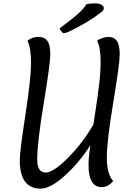

<svg xmlns="http://www.w3.org/2000/svg" viewBox="-20 -1109 782 1145"><path d="M252 -80Q299 -80 388 -170.5Q477 -261 537 -367Q539 -380 548.5 -441.5Q558 -503 561 -526.5Q564 -550 570 -596Q580 -671 580 -747.5Q580 -824 559 -866Q569 -875 589.5 -882Q610 -889 625 -889Q660 -889 677 -864.5Q694 -840 694 -785Q694 -730 655.5 -498.5Q617 -267 617 -169.5Q617 -72 655 -29Q624 7 586 7Q508 7 508 -125Q508 -169 519 -243Q451 -137 365.5 -60.5Q280 16 223 16Q98 16 98 -153Q98 -207 131.5 -424Q165 -641 165 -732.5Q165 -824 144 -866Q171 -889 208.5 -889Q246 -889 263 -864.5Q280 -840 280 -785Q280 -730 241 -494.5Q202 -259 202 -158Q202 -80 252 -80ZM362 -911Q349 -911 335 -939Q415 -999 448.5 -1029.5Q482 -1060 495 -1084Q519 -1089 545.5 -1089Q572 -1089 585.5 -1080.5Q599 -1072 599 -1061.5Q599 -1051 592.5 -1044Q586 -1037 547.5 -1009.5Q509 -982 443 -946.5Q377 -911 362 -911Z"/></svg>

Font: Paprika
Style: Regular
Weight: 400
Designer: Eduardo Rodriguez Tunni
Foundry: Eduardo Rodriguez Tunni
Version: Version 1.001